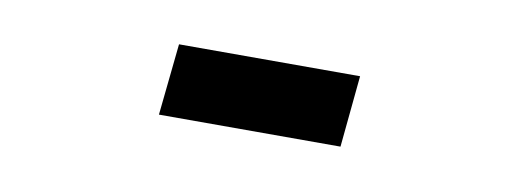

<svg xmlns="http://www.w3.org/2000/svg" viewBox="-26 -162 639 236"><g transform="rotate(10 293.0 -44.5)"><path d="M175.3 0 184.6 -89.4H410.6L401.9 0Z"/></g></svg>

Font: Cascadia Mono Medium
Style: Regular
Weight: 500
Monospace: yes
Designer: Aaron Bell
Foundry: Saja Typeworks
Version: Version 2407.024